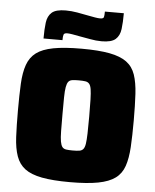

<svg xmlns="http://www.w3.org/2000/svg" viewBox="-60 -951 815 1009"><g transform="rotate(5 347.5 -446.5)"><path d="M347 8Q256 8 198.5 -3Q141 -14 109 -38Q77 -62 62.5 -103Q48 -144 45 -203.5Q42 -263 42 -344Q42 -425 45 -484.5Q48 -544 62.5 -585Q77 -626 109 -650Q141 -674 198.5 -685Q256 -696 347 -696Q438 -696 495.5 -685Q553 -674 585.5 -650Q618 -626 632 -585Q646 -544 649.5 -484.5Q653 -425 653 -344Q653 -263 649.5 -203.5Q646 -144 632 -103Q618 -62 585.5 -38Q553 -14 495.5 -3Q438 8 347 8ZM347 -159Q368 -159 381.5 -161Q395 -163 402.5 -172Q410 -181 413 -200.5Q416 -220 417 -255Q418 -290 418 -344Q418 -398 417 -433Q416 -468 413 -487.5Q410 -507 402.5 -516Q395 -525 381.5 -527Q368 -529 347 -529Q326 -529 312.5 -527Q299 -525 292 -516Q285 -507 281.5 -487.5Q278 -468 277.5 -433Q277 -398 277 -344Q277 -290 277.5 -255Q278 -220 281.5 -200.5Q285 -181 292 -172Q299 -163 312.5 -161Q326 -159 347 -159ZM143 -732Q143 -781 147.5 -816Q152 -851 173.5 -870Q195 -889 247 -889Q277 -889 308 -883.5Q339 -878 364 -873Q385 -869 402 -866Q419 -863 430 -863Q447 -863 449.5 -871.5Q452 -880 452 -901H552Q552 -853 547.5 -817.5Q543 -782 521.5 -763Q500 -744 448 -744Q418 -744 387.5 -750Q357 -756 331 -760Q310 -764 293 -767Q276 -770 265 -770Q249 -770 246 -761Q243 -752 243 -732Z"/></g></svg>

Font: Saira Thin Black
Style: Regular
Weight: 900
Version: Version 1.101